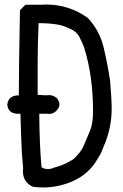

<svg xmlns="http://www.w3.org/2000/svg" viewBox="-20 -824 540 846"><path d="M171 2Q148 2 125 -1Q81 -21 81 -70L82 -82Q75 -154 73.5 -214.5Q72 -275 70 -323H53Q16 -326 12 -363Q17 -404 63 -404Q63 -524 68 -779L92 -803H157L184 -804Q284 -804 367 -745Q419 -689 436.5 -615.5Q454 -542 465 -469Q472 -390 472 -344Q472 -268 444 -196Q438 -183 431 -164Q424 -145 410 -124Q371 -56 299 -25Q236 2 171 2ZM191 -79Q204 -79 217 -85Q264 -97 304 -123Q338 -155 349 -182.5Q360 -210 377 -249Q390 -280 390 -334Q390 -488 351 -614Q343 -634 331.5 -658Q320 -682 295.5 -694Q271 -706 248 -713Q206 -722 150 -722Q146 -619 146 -558V-406L184 -404L194 -405Q216 -405 231 -391Q242 -377 242 -364Q242 -350 228.5 -336Q215 -322 196 -322L185 -323H153Q154 -185 163 -87Q176 -79 191 -79Z"/></svg>

Font: Xiaolai Mono SC
Style: Regular
Weight: 400
Monospace: yes
Designer: LXGW / Nozomi Seto
Version: Version 3.113;September 30, 2024